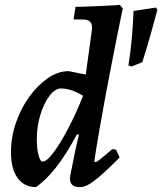

<svg xmlns="http://www.w3.org/2000/svg" viewBox="-20 -756 666 788"><path d="M370 -91Q375 -91 379 -93.5Q383 -96 397 -107Q411 -118 441 -144L456 -142L471 -110Q426 -64 395.5 -37.5Q365 -11 345 0.5Q325 12 308 12Q267 12 267 -23Q267 -29 270.5 -46Q274 -63 278.5 -86Q283 -109 288 -133Q293 -157 297.5 -176Q302 -195 304 -203L296 -205Q251 -121 210.5 -69.5Q170 -18 128 12Q79 12 52 -26Q25 -64 25 -131Q25 -192 45 -251Q65 -310 99.5 -358Q134 -406 176 -435Q218 -464 262 -464L332 -450L357 -632Q360 -655 351 -665.5Q342 -676 319 -676H282L290 -728Q316 -728 347.5 -729.5Q379 -731 407.5 -732Q436 -733 454 -734.5Q472 -736 472 -736L484 -721Q484 -721 477.5 -690.5Q471 -660 460.5 -607Q450 -554 437 -488Q424 -422 411 -351.5Q398 -281 386.5 -214.5Q375 -148 367 -94ZM155 -93Q172 -93 200 -130.5Q228 -168 260 -229Q292 -290 321 -363Q310 -370 295 -377Q280 -384 263 -388.5Q246 -393 231 -393Q206 -393 183 -362.5Q160 -332 145.5 -284.5Q131 -237 131 -184Q131 -146 138 -119.5Q145 -93 155 -93ZM626 -716Q626 -716 617.5 -684.5Q609 -653 595 -603.5Q581 -554 564 -501L520 -483L507 -487Q516 -543 520.5 -594.5Q525 -646 526.5 -678.5Q528 -711 528 -711L620 -725Z"/></svg>

Font: Alegreya SemiBold
Style: Italic
Weight: 600
Italic angle: -7°
Designer: Juan Pablo del Peral
Foundry: Huerta Tipografica
Version: Version 2.009